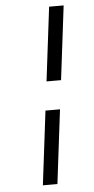

<svg xmlns="http://www.w3.org/2000/svg" viewBox="-58 -683 446 908"><g transform="rotate(-5 165.5 -229.5)"><path d="M237 -298 280 -649H211L168 -298ZM177 190 220 -161H151L108 190Z"/></g></svg>

Font: Gamestation Extended
Style: Italic
Weight: 400
Width: 7
Designer: Jonas Hecksher
Foundry: Jonas Hecksher, Playtypeª, e-types AS
Version: Version 1.003